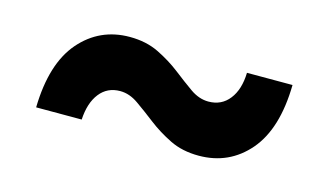

<svg xmlns="http://www.w3.org/2000/svg" viewBox="-40 -550 679 397"><g transform="rotate(15 299.5 -351.0)"><path d="M399.9 -250.7Q364.7 -250.7 337.8 -264Q310.9 -277.3 289 -294.2Q267.1 -311.1 248.1 -324.4Q229.1 -337.8 209.1 -337.8Q181.7 -337.8 165.4 -317Q149.2 -296.3 147.2 -260.3H49.7Q51.7 -354.6 93.4 -402.9Q135.2 -451.1 199.5 -451.1Q234.7 -451.1 261.8 -437.8Q288.9 -424.5 310.7 -407.6Q332.4 -390.7 351.4 -377.3Q370.4 -364 390.4 -364Q418.4 -364 434.8 -385.1Q451.3 -406.1 452.3 -442.1H549.8Q548.2 -347.8 506.6 -299.2Q464.9 -250.7 399.9 -250.7Z"/></g></svg>

Font: Montserrat Thin
Style: Regular
Weight: 100
Designer: Julieta Ulanovsky
Foundry: Julieta Ulanovsky
Version: Version 9.000